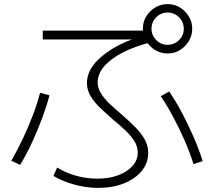

<svg xmlns="http://www.w3.org/2000/svg" viewBox="-20 -875 1040 934"><path d="M458 39Q401 39 343.5 23.5Q286 8 240 -19L258 -60Q302 -33 352 -19.5Q402 -6 453 -6Q511 -6 555 -22.5Q599 -39 624.5 -67.5Q650 -96 650 -132Q650 -163 633 -189.5Q616 -216 589 -241.5Q562 -267 530 -293Q497 -322 468 -349.5Q439 -377 421 -407Q403 -437 403 -471Q403 -518 435.5 -560Q468 -602 527 -638Q586 -674 668 -699L680 -683H188V-726H713V-669Q633 -649 575 -618.5Q517 -588 486 -551.5Q455 -515 455 -474Q455 -447 471 -421Q487 -395 513.5 -370Q540 -345 571 -319Q605 -289 634.5 -260Q664 -231 682.5 -199.5Q701 -168 701 -131Q701 -82 669.5 -43.5Q638 -5 583 17Q528 39 458 39ZM35 -93Q64 -143 91 -200Q118 -257 140 -315Q162 -373 175 -424L221 -411Q207 -359 185 -300Q163 -241 136 -182.5Q109 -124 78 -73ZM921 -77Q904 -133 878 -192Q852 -251 822 -307Q792 -363 762 -407L803 -430Q834 -385 864.5 -327.5Q895 -270 921.5 -209.5Q948 -149 966 -91ZM795 -615Q762 -615 735 -631.5Q708 -648 691.5 -675Q675 -702 675 -735Q675 -769 691.5 -795.5Q708 -822 735 -838.5Q762 -855 795 -855Q829 -855 855.5 -838.5Q882 -822 898.5 -795.5Q915 -769 915 -735Q915 -702 898.5 -675Q882 -648 855.5 -631.5Q829 -615 795 -615ZM795 -657Q828 -657 851 -680Q874 -703 874 -735Q874 -768 851 -791Q828 -814 795 -814Q763 -814 740 -791Q717 -768 717 -735Q717 -703 740 -680Q763 -657 795 -657Z"/></svg>

Font: M PLUS 1 Thin Light
Style: Regular
Weight: 300
Version: Version 1.001